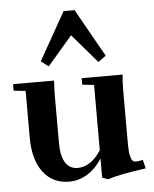

<svg xmlns="http://www.w3.org/2000/svg" viewBox="-53 -767 662 827"><g transform="rotate(-5 278.0 -354.0)"><path d="M168.5 -491.2 136.2 -515.6 252.9 -722.7H300.3L417 -515.6L383.3 -491.2L275.9 -616.2ZM213.4 11.2Q142.1 11.2 101.1 -43Q60.1 -97.2 60.1 -194.3V-394.5L8.8 -399.9V-428.2H186Q183.6 -394 183.6 -363.3V-158.2Q183.6 -102.1 202.1 -73.2Q220.7 -44.4 255.4 -44.4Q311.5 -44.4 356 -111.8V-394.5L305.2 -399.9V-428.2H482.4Q479 -396.5 479 -363.3V-127.4Q479 -95.7 483.2 -77.9Q487.3 -60.1 492.7 -55.2Q498 -50.3 505.9 -50.3Q523.9 -50.3 537.1 -55.2L546.4 -17.1Q431.2 -1.5 380.9 15.6L356 6.3V-76.7Q329.1 -34.2 292.2 -11.5Q255.4 11.2 213.4 11.2Z"/></g></svg>

Font: Elstob 14pt
Style: Bold
Weight: 700
Designer: Peter S. Baker
Version: Version 1.015